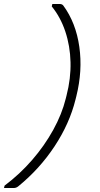

<svg xmlns="http://www.w3.org/2000/svg" viewBox="-83 -780 503 961"><path d="M8 153Q-2 161 -14 161H-63L-60 149Q16 92 78 20.5Q140 -51 183.5 -130Q227 -209 246 -286L250 -302Q272 -387 270 -468.5Q268 -550 244 -622Q220 -694 176 -748L179 -760H216Q228 -760 234 -752Q297 -666 314 -546Q331 -426 299 -298L295 -282Q265 -161 190 -47.5Q115 66 8 153Z"/></svg>

Font: Recursive Sn Lnr St Lt
Style: Italic
Weight: 300
Italic angle: -15°
Version: Version 1.079;hotconv 1.0.112;makeotfexe 2.5.65598; ttfautoh